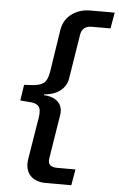

<svg xmlns="http://www.w3.org/2000/svg" viewBox="-59 -746 600 967"><g transform="rotate(5 240.5 -262.5)"><path d="M209 180Q176 180 152 167Q128 154 117 129.5Q106 105 111 70L146 -145Q153 -186 139 -202.5Q125 -219 81 -220L46 -223L58 -303L95 -305Q137 -307 156.5 -322Q176 -337 183 -380L216 -595Q225 -647 264.5 -676Q304 -705 359 -705H481L467 -624H373Q349 -624 335 -613Q321 -602 317 -579L282 -360Q279 -333 264 -312.5Q249 -292 224 -279.5Q199 -267 163 -264L162 -260Q197 -258 218.5 -245.5Q240 -233 248.5 -212Q257 -191 252 -165L217 54Q213 78 224.5 88.5Q236 99 260 99H353L339 180Z"/></g></svg>

Font: Nunito Sans 7pt SemiExpanded Medium
Style: Italic
Weight: 500
Width: 6
Italic angle: -9°
Designer: Vernon Adams
Foundry: Vernon Adams
Version: Version 3.101;gftools[0.9.27]